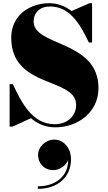

<svg xmlns="http://www.w3.org/2000/svg" viewBox="-20 -780 674 1198"><path d="M58.5 10 173.5 -42.5C214 -7.5 263 14.5 325 14.5C466 14.5 594.5 -80 594.5 -230C594.5 -530 190 -489.5 190 -645C190 -701.5 228.5 -739.5 292 -739.5C408 -739.5 474.5 -643.5 534.5 -514.5H554.5V-760H538L426.5 -711C386.5 -742 340 -760 287 -760C166 -760 50 -685 50 -545C50 -225 455 -300 455 -125C455 -58.5 403.5 -5 320 -5C179 -5 112 -146 60 -255H40V10ZM217.5 186.5C217.5 236.5 253.5 281.5 312 281.5C352.5 281.5 393 252.5 405.5 217.5C405 327.5 318.5 382.5 216 382.5V398.5C340 398.5 423 324.5 423 214.5C423 140 374.5 91 319 91C264.5 91 217.5 136 217.5 186.5Z"/></svg>

Font: Bodoni* 11pt Fatface
Style: Regular
Weight: 900
Version: Version 2.3